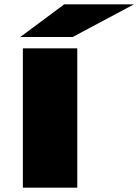

<svg xmlns="http://www.w3.org/2000/svg" viewBox="-20 -862 635 882"><path d="M85 -640H335V0H85ZM73 -692 275 -842H595L314 -692Z"/></svg>

Font: Syne ExtraBold
Style: Regular
Weight: 800
Designer: Lucas Descroix
Foundry: Bonjour Monde
Version: Version 2.200; ttfautohint (v1.8.4)